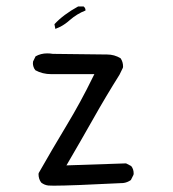

<svg xmlns="http://www.w3.org/2000/svg" viewBox="-20 -590 540 601"><path d="M148.4 -8.8Q202.1 -8.8 365.7 -17.1Q378.4 -18.6 389.6 -26.4L397.9 -43Q398.4 -44.9 398.4 -46.9Q398.4 -61 390.6 -70.3L374.5 -78.6L188 -72.3Q233.9 -150.9 272.5 -219.2Q311 -287.6 354 -356L364.7 -377.9Q365.2 -379.9 365.2 -381.8Q365.2 -396.5 357.4 -407.7Q337.9 -419.4 315.4 -419.4L145.5 -421.4Q136.2 -422.9 127.9 -422.9Q107.4 -422.9 91.3 -413.6L83.5 -397.5Q83 -395.5 83 -391.4Q83 -387.2 84.7 -381.3Q86.4 -375.5 90.8 -370.1Q112.8 -357.9 140.6 -357.9Q144.5 -357.9 148.4 -357.9H275.4L270 -347.2Q232.9 -271 188.2 -197Q143.6 -123 101.1 -48.3Q100.6 -46.9 100.6 -44.9Q100.6 -29.8 108.9 -18.6Q118.7 -10.7 131.3 -9.3Q137.7 -8.8 148.4 -8.8ZM247.6 -558.6Q247.6 -564.9 241.7 -569.8H224.6Q178.2 -544.4 150.4 -514.2L153.3 -499.5Q161.1 -502.4 168.9 -506.3Q184.6 -514.6 198.2 -526.9Q221.2 -546.9 247.6 -557.1Q247.6 -558.1 247.6 -558.6Z"/></svg>

Font: Bakudai
Style: ExtraLight
Weight: 200
Version: Version 1.48